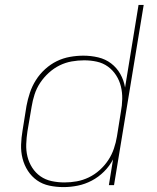

<svg xmlns="http://www.w3.org/2000/svg" viewBox="-20 -755 640 783"><path d="M239 8Q209 8 181 2Q153 -4 131 -19.5Q109 -35 94 -58Q79 -81 72 -108.5Q65 -136 66 -165Q67 -194 72 -223L88 -323Q93 -350 102 -377Q111 -404 126.5 -428.5Q142 -453 164 -473Q186 -493 211.5 -505.5Q237 -518 265 -523Q293 -528 320 -528Q351 -528 380.5 -521Q410 -514 433 -496.5Q456 -479 470.5 -453.5Q485 -428 490 -398L545 -735H566L445 0H424L441 -105Q427 -78 404.5 -55.5Q382 -33 354.5 -18.5Q327 -4 297.5 2Q268 8 239 8ZM243 -11Q268 -11 293 -15.5Q318 -20 342 -31.5Q366 -43 386.5 -61.5Q407 -80 421.5 -102Q436 -124 444.5 -149Q453 -174 457 -199L473 -299Q478 -325 478.5 -351.5Q479 -378 473 -402.5Q467 -427 453.5 -448Q440 -469 420 -483.5Q400 -498 375 -503.5Q350 -509 323 -509Q298 -509 272.5 -504.5Q247 -500 223.5 -488.5Q200 -477 179.5 -458.5Q159 -440 144 -417.5Q129 -395 121 -370Q113 -345 109 -320L92 -220Q88 -194 87 -167.5Q86 -141 92 -116.5Q98 -92 111.5 -71Q125 -50 145 -36Q165 -22 190.5 -16.5Q216 -11 243 -11Z"/></svg>

Font: Iosevka Aile Thin Oblique
Style: Regular
Weight: 100
Italic angle: -9°
Designer: Belleve Invis
Foundry: Belleve Invis
Version: Version 31.1.0; ttfautohint (v1.8.4)